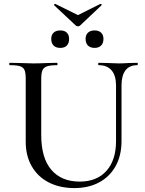

<svg xmlns="http://www.w3.org/2000/svg" viewBox="-20 -945 740 978"><path d="M483 -613Q480 -613 480 -619Q480 -625 483 -625L528 -624Q564 -622 585 -622Q605 -622 637 -624L679 -625Q682 -625 682 -619Q682 -613 679 -613Q639 -613 619 -586.5Q599 -560 599 -510V-227Q599 -153 569 -99Q539 -45 485 -16Q431 13 359 13Q285 13 229 -15.5Q173 -44 142 -97.5Q111 -151 111 -223V-544Q111 -574 105 -588Q99 -602 82.5 -607.5Q66 -613 30 -613Q27 -613 27 -619Q27 -625 30 -625L80 -624Q124 -622 150 -622Q178 -622 222 -624L271 -625Q273 -625 273 -619Q273 -613 271 -613Q236 -613 219 -607Q202 -601 196 -586.5Q190 -572 190 -542V-258Q190 -140 241.5 -80Q293 -20 386 -20Q473 -20 522 -74.5Q571 -129 571 -226V-510Q571 -560 548.5 -586.5Q526 -613 483 -613ZM256 -918Q255 -918 255 -920Q255 -922 258 -924Q261 -926 262 -925L377 -868L491 -925H493Q496 -925 497.5 -922.5Q499 -920 497 -918L388 -815Q384 -811 377 -811Q370 -811 366 -815ZM241 -747Q241 -767 253 -778.5Q265 -790 287 -790Q309 -790 320.5 -778.5Q332 -767 332 -747Q332 -725 320.5 -713Q309 -701 287 -701Q265 -701 253 -713Q241 -725 241 -747ZM416 -747Q416 -767 428 -778.5Q440 -790 462 -790Q483 -790 495 -778.5Q507 -767 507 -747Q507 -725 495 -713Q483 -701 462 -701Q440 -701 428 -713Q416 -725 416 -747Z"/></svg>

Font: Cormorant SC Medium
Style: Regular
Weight: 500
Designer: Christian Thalmann (Catharsis Fonts)
Version: Version 3.000